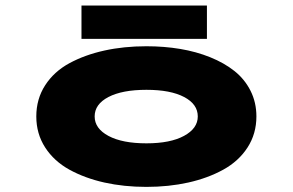

<svg xmlns="http://www.w3.org/2000/svg" viewBox="-20 -684 1090 714"><path d="M283 -663.5H749.5V-539.5H283ZM524.5 11Q441 11 368.2 -5.2Q295.5 -21.5 238.2 -53Q181 -84.5 148 -135.5Q115 -186.5 115 -251Q115 -316 148 -367Q181 -418 238.2 -449Q295.5 -480 368 -496Q440.5 -512 524.5 -512Q590.5 -512 650.2 -502Q710 -492 762 -471Q814 -450 852 -419.8Q890 -389.5 911.8 -346.2Q933.5 -303 933.5 -251Q933.5 -186.5 900.5 -135.5Q867.5 -84.5 810.2 -53Q753 -21.5 680.2 -5.2Q607.5 11 524.5 11ZM524.5 -151Q613.5 -151 664.5 -178.8Q715.5 -206.5 715.5 -251Q715.5 -296.5 664.8 -323.2Q614 -350 524.5 -350Q434.5 -350 383.2 -323.2Q332 -296.5 332 -251Q332 -206 383.5 -178.5Q435 -151 524.5 -151Z"/></svg>

Font: League Mono Extended ExtraBold
Style: Regular
Weight: 800
Width: 9
Designer: Tyler Finck
Foundry: The League of Moveable Type / Tyler Finck
Version: Version 2.210